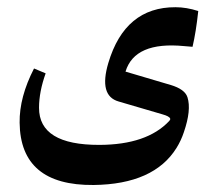

<svg xmlns="http://www.w3.org/2000/svg" viewBox="-20 -303 595 540"><path d="M259.8 104.5Q393.1 104 455.6 37.6Q460 32.7 458.5 30.3Q456.1 23.9 437 18.6L313.5 -17.6Q257.3 -33.7 284.7 -126Q331.5 -283.2 473.6 -282.7Q504.4 -282.7 537.6 -272Q531.2 -212.4 521.5 -171.4L498.5 -173.3Q358.9 -187 333 -101.6Q333 -101.6 460 -64Q500 -52.2 507.3 -29.3Q518.6 6.3 497.1 68.8Q489.3 92.3 476.6 112.8Q413.1 215.3 243.2 217.3Q37.1 219.2 35.2 42Q34.2 -29.8 75.7 -110.4L108.4 -96.7Q89.8 -44.9 89.8 0Q89.4 105 259.8 104.5Z"/></svg>

Font: Parastoo Print
Style: Print-Bold
Weight: 700
Foundry: Saber Rastikerdar (saber.rastikerdar@gmail.com)
Version: Version 1.0.0-alpha3